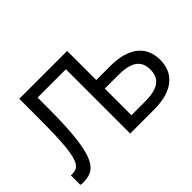

<svg xmlns="http://www.w3.org/2000/svg" viewBox="-125 -997 1305 1305"><g transform="rotate(-45 527.5 -345.0)"><path d="M55 10Q51 10 47.5 10Q44 10 40 9.5Q36 9 32.5 8.5Q29 8 25 7V-85Q27 -84 31 -84Q35 -84 40 -84Q60 -84 75.5 -90.5Q91 -97 102.5 -114.5Q114 -132 122.5 -164Q131 -196 136 -246.5Q141 -297 143 -369Q145 -441 145 -540V-700H605V-420H740Q809 -420 860 -405Q911 -390 944.5 -362Q978 -334 994 -295.5Q1010 -257 1010 -210Q1010 -163 994 -124.5Q978 -86 944.5 -58Q911 -30 860 -15Q809 0 740 0H511V-618H239V-520Q239 -409 234 -326.5Q229 -244 219 -185Q209 -126 194 -88Q179 -50 158.5 -28.5Q138 -7 112 1.5Q86 10 55 10ZM605 -82H735Q785 -82 819.5 -90.5Q854 -99 875.5 -115.5Q897 -132 906.5 -156Q916 -180 916 -210Q916 -240 906.5 -264Q897 -288 875.5 -304.5Q854 -321 819.5 -329.5Q785 -338 735 -338H605Z"/></g></svg>

Font: Golos Text VF
Style: Regular
Weight: 400
Designer: A.Korolkova, Vitaly Kuzmin
Foundry: ParaType Ltd
Version: Version 2.003